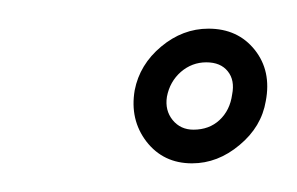

<svg xmlns="http://www.w3.org/2000/svg" viewBox="-20 -712 207 134"><path d="M114 -598Q132 -598 147.2 -610.8Q162.5 -623.5 165.5 -641.5Q169.5 -662.5 157.8 -677.2Q146 -692 125.5 -692Q107.5 -692 92.5 -679.5Q77.5 -667 74 -649Q70.5 -628.5 82.2 -613.2Q94 -598 114 -598ZM115 -621.5Q106 -621.5 100.5 -628.2Q95 -635 96.5 -644.5Q98.5 -655 106.2 -661.8Q114 -668.5 124 -668.5Q134 -668.5 139 -662.2Q144 -656 142 -646Q140.5 -635 133.2 -628.2Q126 -621.5 115 -621.5Z"/></svg>

Font: Anybody SemiExpanded Light
Style: Italic
Weight: 300
Width: 6
Italic angle: -10°
Version: Version 1.113;gftools[0.9.25]